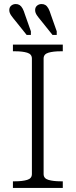

<svg xmlns="http://www.w3.org/2000/svg" viewBox="-20 -931 375 951"><path d="M232 -858 261 -776V-758H240L184 -828Q172 -842 163 -855Q154 -868 154 -881Q154 -895 163.5 -903Q173 -911 186 -911Q197 -911 205 -906Q213 -901 219.5 -889.5Q226 -878 232 -858ZM104 -858 133 -776V-758H112L56 -828Q44 -842 35 -855Q26 -868 26 -881Q26 -895 35.5 -903Q45 -911 58 -911Q69 -911 77 -906Q85 -901 91.5 -889.5Q98 -878 104 -858ZM138 -69V-641Q138 -663 114.5 -670Q91 -677 55 -677H44V-710H291V-677H280Q244 -677 220 -670Q196 -663 196 -641V-69Q196 -47 220 -40Q244 -33 280 -33H291V0H44V-33H55Q91 -33 114.5 -40Q138 -47 138 -69Z"/></svg>

Font: Roboto Serif 36pt ExtraLight
Style: Regular
Weight: 250
Designer: Greg Gazdowicz
Foundry: Commercial Type
Version: Version 1.008